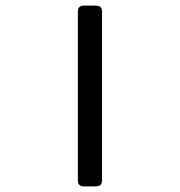

<svg xmlns="http://www.w3.org/2000/svg" viewBox="-20 -663 640 683"><path d="M343 -622V-21Q343 0 321 0H278Q257 0 257 -21V-622Q257 -643 278 -643H321Q343 -643 343 -622Z"/></svg>

Font: RajdhaniMono
Style: Bold
Weight: 700
Monospace: yes
Designer: Satya Rajpurohit, Jyotish Sonowal
Foundry: Indian Type Foundry
Version: Version 1.201;PS 1.0;hotconv 1.0.78;makeotf.lib2.5.61930; tt